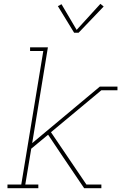

<svg xmlns="http://www.w3.org/2000/svg" viewBox="-20 -982 640 1002"><path d="M19 0V-19H91L206 -716H137V-735H230L148 -235L501 -530H593V-511H509L246 -292L431 -19H509V0H419L306 -167L231 -279L143 -206L112 -19H180V0ZM367 -811 282 -950 301 -960 380 -826 504 -962 521 -948 390 -811Z"/></svg>

Font: Iosevka Slab ThExObl
Style: Regular
Weight: 100
Width: 7
Italic angle: -9°
Monospace: yes
Designer: Belleve Invis
Foundry: Belleve Invis
Version: Version 11.1.1; ttfautohint (v1.8.3)